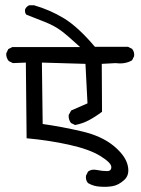

<svg xmlns="http://www.w3.org/2000/svg" viewBox="-20 -737 540 736"><path d="M364.3 -21.5Q338.9 -22.5 317.4 -35.2Q307.6 -45.9 309.6 -63.5L317.4 -79.1Q330.1 -89.8 351.6 -85.4Q373 -81.1 390.1 -81.1Q407.2 -81.1 406.7 -97.2Q406.2 -113.3 364.3 -139.2Q322.3 -165 245.1 -182.1Q168 -199.2 82 -207L79.1 -497.1L29.3 -495.1L13.7 -502.9Q2.9 -515.6 3.9 -532.2L11.7 -548.8L27.3 -556.6H287.1Q237.3 -602.5 212.4 -620.6Q187.5 -638.7 152.3 -652.8Q117.2 -667 81.1 -680.7Q74.2 -688.5 76.2 -701.2Q81.1 -711.9 91.8 -716.8H110.4Q171.9 -699.2 225.6 -666.5Q279.3 -633.8 343.8 -557.6H470.7L486.3 -549.8Q496.1 -538.1 494.1 -521.5L486.3 -505.9Q460 -490.2 423.8 -495.1L370.1 -492.2L371.1 -308.6Q343.8 -288.1 319.3 -275.4Q294.9 -262.7 267.6 -257.8L252 -265.6Q242.2 -278.3 243.2 -295.9L252.9 -313.5Q284.2 -327.1 315.4 -340.8L307.6 -492.2L140.6 -497.1L143.6 -261.7Q218.8 -251 293.9 -233.4Q369.1 -215.8 414.6 -178.7Q460 -141.6 469.2 -104.5Q478.5 -67.4 456.5 -47.4Q434.6 -27.3 411.6 -23.4Q388.7 -19.5 364.3 -21.5Z"/></svg>

Font: JasonHandwriting2
Style: Regular
Weight: 400
Version: Version 1.05.10